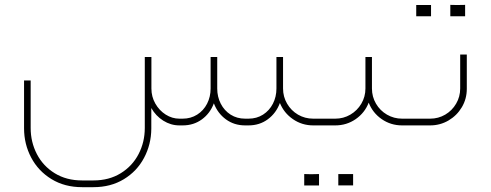

<svg xmlns="http://www.w3.org/2000/svg" viewBox="-20 -514 2012 787"><path d="M1279.9 -27.6H1263.8Q1229.8 -27.6 1201.5 -44.1Q1173.3 -60.7 1156.7 -89.2Q1140.2 -117.6 1140.2 -151.2V-280.3H1113.1V-151.2Q1113.1 -117.2 1098.6 -88.9Q1084.1 -60.7 1058.1 -44.1Q1032.2 -27.6 998.6 -27.6H984.8Q951.3 -27.6 925.3 -44.1Q899.4 -60.7 884.9 -88.9Q870.4 -117.2 870.4 -151.2V-280.3H843.3V-151.2Q843.3 -117.2 828.8 -88.9Q814.3 -60.7 788.1 -44.1Q761.9 -27.6 728.9 -27.6H715.1Q685.7 -27.6 659.2 -44.3Q632.8 -61.1 616.7 -89.4Q600.6 -117.6 600.6 -151.2V-280.3H573.5V10.6Q573.5 68.5 548 117.6Q522.5 166.8 474.7 196.2Q426.9 225.6 363.1 225.6H316.2Q252.3 225.6 204.5 196.2Q156.7 166.8 131.2 117.6Q105.7 68.5 105.7 10.6V-184.3H78.6V11.9Q78.6 76.7 107.8 131.9Q136.9 187 190.9 220.1Q244.9 253.2 316.2 253.2H363.1Q433.8 253.2 487.6 220.6Q541.4 188 570.5 133Q599.7 78.1 600.2 13.8V-71.2Q618.1 -39.1 649.1 -19.5Q680.1 0 715.1 0H728.9Q773.9 0 807.7 -24.8Q841.5 -49.6 856.6 -90.5Q872.2 -49.6 906 -24.8Q939.8 0 984.8 0H998.6Q1044.1 0 1078.1 -25.3Q1112.1 -50.6 1127.3 -91.9Q1143.8 -51 1180.8 -25.5Q1217.8 0 1263.8 0H1279.9Z M1279.9 0H1354.3Q1400.7 0 1438 -25.7Q1475.2 -51.5 1491.3 -93.3Q1507.4 -51.5 1544.6 -25.7Q1581.8 0 1628.2 0H1642.9V-27.6H1628.2Q1594.7 -27.6 1566.2 -44.1Q1537.7 -60.7 1521.1 -89.2Q1504.6 -117.6 1504.6 -151.2V-280.3H1477.9V-151.2Q1477.9 -117.6 1461.2 -89.2Q1444.4 -60.7 1416.1 -44.1Q1387.9 -27.6 1354.3 -27.6H1279.9Q1262.4 -26.2 1255.5 -20Q1248.6 -13.8 1255.5 -7.6Q1262.4 -1.4 1279.9 0ZM1287.7 246.3Q1287.7 232.1 1287.7 222.9Q1287.7 213.2 1287.7 199.4Q1273.4 199.9 1264.7 199.9Q1256 199.9 1246.3 199.9Q1239 199.4 1227 199.4Q1227 213.2 1227 222.9Q1227 232.1 1227 246.3Q1227 246.3 1247.7 246.3Q1247.7 246.3 1255.5 246.3Q1255.5 246.3 1267.9 246.3Q1267.9 246.3 1287.7 246.3ZM1427.4 245.9Q1427.4 231.6 1427.4 222.4Q1427.4 213.2 1427.4 199.4Q1413.1 199.4 1404.4 199.4Q1395.7 199.4 1386 199.4Q1378.7 199.4 1366.7 199.4Q1366.7 213.2 1366.7 222.4Q1366.7 231.6 1366.7 245.9Q1366.7 245.9 1378 245.9Q1389.2 245.9 1407.6 245.9Q1407.6 245.9 1427.4 245.9Z M1642.9 0H1743.1Q1784 0 1818.5 -20.2Q1852.9 -40.4 1873.2 -74.7Q1893.4 -108.9 1893.4 -149.8V-290.4H1866.3V-151.2Q1866.3 -117.6 1849.7 -89.2Q1833.2 -60.7 1804.9 -44.1Q1776.7 -27.6 1743.1 -27.6H1642.9Q1625.5 -26.2 1618.6 -20Q1611.7 -13.8 1618.6 -7.6Q1625.5 -1.4 1642.9 0ZM1746.8 -447.2Q1746.8 -461.4 1746.8 -470.6Q1746.8 -479.8 1746.8 -493.6Q1732.5 -493.6 1723.8 -493.6Q1715.1 -493.6 1705.4 -493.6Q1698.1 -493.6 1686.1 -493.6Q1686.1 -479.8 1686.1 -470.6Q1686.1 -461.4 1686.1 -447.2Q1686.1 -447.2 1697.4 -447.2Q1708.6 -447.2 1727 -447.2Q1727 -447.2 1746.8 -447.2ZM1886.5 -447.2Q1886.5 -461.4 1886.5 -470.6Q1886.5 -480.2 1886.5 -494Q1872.2 -493.6 1863.5 -493.6Q1854.8 -493.6 1845.1 -493.6Q1837.8 -494 1825.8 -494Q1825.8 -480.2 1825.8 -470.6Q1825.8 -461.4 1825.8 -447.2Q1825.8 -447.2 1837.1 -447.2Q1848.3 -447.2 1866.7 -447.2Q1866.7 -447.2 1886.5 -447.2Z"/></svg>

Font: Arad-FD-VF Thin
Style: Regular
Weight: 100
Designer: Mohammad Darvishi
Version: Version 1.010;September 21, 2024;FontCreator 15.0.0.2992 64-